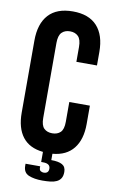

<svg xmlns="http://www.w3.org/2000/svg" viewBox="-94 -758 575 955"><g transform="rotate(10 193.0 -280.5)"><path d="M359 -261V-168Q359 -90 323 -44.5Q287 1 217 7V39Q254 39 272.5 49.5Q291 60 291 86Q291 106 283.5 118Q276 130 262.5 136.5Q249 143 230.5 145Q212 147 190 147Q149 147 121.5 135.5Q94 124 94 89V79H168V87Q168 98 175 102.5Q182 107 190 107Q215 107 215 83Q215 57 179 57H169V6Q100 -1 65.5 -45.5Q31 -90 31 -168V-532Q31 -617 72.5 -662.5Q114 -708 195 -708Q276 -708 317.5 -662.5Q359 -617 359 -532V-464H255V-539Q255 -577 239.5 -592.5Q224 -608 198 -608Q172 -608 156.5 -592.5Q141 -577 141 -539V-161Q141 -123 156.5 -108Q172 -93 198 -93Q224 -93 239.5 -108Q255 -123 255 -161V-261Z"/></g></svg>

Font: BebasNeueW03-Regular
Style: Regular
Weight: 400
Designer: Ryoichi Tsunekawa
Foundry: Ryoichi Tsunekawa
Version: Version 1.30